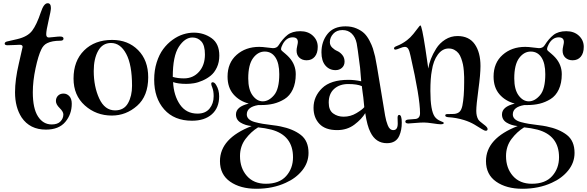

<svg xmlns="http://www.w3.org/2000/svg" viewBox="-20 -786 3632 1188"><path d="M22 -529Q30 -531 87 -544Q151 -559 179 -596Q207 -633 233 -711Q251 -766 275 -766Q295 -766 295 -736Q295 -720 280.5 -658.5Q266 -597 266 -574Q266 -554 282 -554Q289 -554 314 -557Q339 -560 352 -560Q373 -560 373 -547Q373 -534 353 -534Q302 -534 272 -519Q249 -508 236 -481Q217 -443 200 -363.5Q183 -284 183 -215Q183 -115 215 -65.5Q247 -16 300 -16Q336 -16 354 -34.5Q372 -53 372 -78Q372 -95 349 -117.5Q326 -140 326 -161Q326 -181 339 -194Q352 -207 373 -207Q394 -207 409 -191Q424 -175 424 -144Q424 -79 384 -31.5Q344 16 264 16Q165 16 114 -59Q73 -122 73 -215Q73 -293 96.5 -392.5Q120 -492 120 -496Q120 -509 102 -509Q97 -509 69.5 -507.5Q42 -506 27 -506Q9 -506 9 -516Q9 -525 22 -529Z M435 -300Q435 -409 500.5 -474Q566 -539 674 -539Q772 -539 834.5 -476Q897 -413 897 -308Q897 -192 828.5 -131.5Q760 -71 672 -71Q575 -71 505 -133.5Q435 -196 435 -300ZM667 -520Q614 -520 587 -471Q560 -422 560 -347Q560 -250 594 -176.5Q628 -103 692 -103Q747 -103 772 -147.5Q797 -192 797 -255Q797 -385 761 -452.5Q725 -520 667 -520Z M1318 -259Q1336 -229 1336 -190Q1336 -119 1291 -79Q1246 -39 1168 -39Q1058 -39 996 -109Q934 -179 934 -293Q934 -351 949.5 -400Q965 -449 990 -482.5Q1015 -516 1047.5 -539.5Q1080 -563 1113.5 -573.5Q1147 -584 1179 -584Q1241 -584 1289 -550Q1337 -516 1337 -442Q1337 -401 1322 -369Q1307 -337 1284.5 -318.5Q1262 -300 1233.5 -287.5Q1205 -275 1180.5 -271Q1156 -267 1133 -267Q1082 -267 1051 -278Q1055 -195 1093.5 -139Q1132 -83 1202 -83Q1251 -83 1276.5 -114Q1302 -145 1302 -191Q1302 -222 1294 -243Q1287 -260 1287 -267Q1287 -277 1296 -277Q1308 -277 1318 -259ZM1049 -310Q1080 -301 1118 -301Q1175 -301 1211.5 -342Q1248 -383 1248 -449Q1248 -505 1226 -529.5Q1204 -554 1171 -554Q1124 -554 1086.5 -496.5Q1049 -439 1049 -310Z M1838 -593Q1886 -593 1916 -565Q1946 -537 1946 -496Q1946 -457 1927.5 -435Q1909 -413 1877 -413Q1850 -413 1832.5 -429Q1815 -445 1815 -473Q1815 -484 1819 -501.5Q1823 -519 1823 -526Q1823 -555 1791 -555Q1753 -555 1730 -514Q1719 -494 1719 -481Q1719 -476 1726 -470Q1733 -464 1746 -453Q1759 -442 1769 -431Q1810 -386 1810 -327Q1810 -272 1791.5 -232.5Q1773 -193 1740.5 -173Q1708 -153 1673 -144.5Q1638 -136 1597 -136H1578Q1507 -124 1507 -78Q1507 -61 1520 -49Q1533 -37 1557.5 -30.5Q1582 -24 1605.5 -20Q1629 -16 1663 -12Q1697 -8 1715 -4Q1794 12 1841.5 49Q1889 86 1889 160Q1889 220 1850 268.5Q1811 317 1748 345Q1668 382 1566 382Q1467 382 1404 338Q1341 294 1341 211Q1341 70 1537 -6Q1497 -10 1468.5 -27.5Q1440 -45 1440 -78Q1440 -126 1519 -145Q1460 -161 1424 -203Q1388 -245 1388 -312Q1388 -397 1444 -446.5Q1500 -496 1584 -496Q1603 -496 1633 -492Q1663 -488 1669 -488Q1693 -488 1704 -506Q1729 -546 1758.5 -569.5Q1788 -593 1838 -593ZM1516 -301Q1516 -232 1543 -195.5Q1570 -159 1606 -159Q1643 -159 1675.5 -197Q1708 -235 1708 -327Q1708 -395 1684 -431Q1660 -467 1618 -467Q1576 -467 1546 -426.5Q1516 -386 1516 -301ZM1465 180Q1465 254 1507.5 302.5Q1550 351 1625 351Q1708 351 1750.5 303.5Q1793 256 1793 187Q1793 52 1659 16Q1619 6 1577 2Q1533 29 1499 74Q1465 119 1465 180Z M2056 -352Q2018 -352 1993.5 -380.5Q1969 -409 1969 -462Q1969 -529 2006.5 -576Q2044 -623 2118 -623Q2156 -623 2186 -610Q2216 -597 2234 -579.5Q2252 -562 2266.5 -534Q2281 -506 2287.5 -485.5Q2294 -465 2301 -436Q2308 -405 2334 -245Q2360 -85 2363 -70Q2367 -50 2370 -38.5Q2373 -27 2379 -11.5Q2385 4 2393.5 11.5Q2402 19 2414 19Q2441 19 2441 -22Q2441 -28 2440.5 -40.5Q2440 -53 2440 -57Q2440 -75 2450 -75Q2466 -75 2466 -27Q2466 19 2451 53Q2431 100 2374 100Q2305 100 2272 32Q2252 -6 2240 -86Q2218 -49 2173 -15Q2128 19 2066 19Q1993 19 1956.5 -19.5Q1920 -58 1920 -119Q1920 -189 1973 -240.5Q2026 -292 2136 -292Q2175 -292 2215 -283Q2211 -339 2208 -367Q2191 -501 2187 -518Q2179 -556 2156.5 -578Q2134 -600 2099 -600Q2063 -600 2042 -577Q2021 -554 2021 -525Q2021 -506 2035 -492Q2049 -478 2066.5 -470.5Q2084 -463 2098 -446Q2112 -429 2112 -405Q2112 -381 2096 -366.5Q2080 -352 2056 -352ZM2219 -253Q2190 -266 2135 -266Q2081 -266 2047.5 -236Q2014 -206 2014 -151Q2014 -104 2041.5 -84Q2069 -64 2106 -64Q2149 -64 2185.5 -86Q2222 -108 2234 -123L2228 -183Q2226 -196 2224 -212Q2222 -228 2220.5 -239Q2219 -250 2219 -253Z M2581 -629Q2590 -629 2612 -485L2630 -362Q2634 -390 2646 -421Q2658 -452 2679 -485.5Q2700 -519 2734.5 -541Q2769 -563 2811 -563Q2882 -563 2917.5 -512.5Q2953 -462 2953 -377Q2953 -326 2940 -231Q2927 -136 2927 -100Q2927 -68 2939 -47Q2947 -35 2972 -17Q2997 1 2997 12Q2997 23 2986 23Q2977 23 2961 12.5Q2945 2 2916 -15Q2887 -32 2852 -43Q2804 -58 2752 -61Q2735 -63 2735 -71Q2735 -80 2746 -80Q2773 -80 2790 -81Q2811 -83 2823 -94Q2835 -105 2841 -132Q2852 -187 2852 -277Q2852 -297 2852 -309.5Q2852 -322 2850 -346.5Q2848 -371 2844.5 -387.5Q2841 -404 2834 -424Q2827 -444 2817 -456.5Q2807 -469 2791.5 -477.5Q2776 -486 2756 -486Q2717 -486 2689 -448Q2661 -410 2652 -349Q2643 -304 2643 -223Q2643 -102 2670 -64Q2683 -46 2708 -36Q2726 -30 2726 -25Q2726 -17 2706 -17Q2694 -17 2658.5 -22.5Q2623 -28 2603 -28Q2583 -28 2548 -25Q2513 -22 2507 -22Q2488 -22 2488 -34Q2488 -43 2503 -46Q2536 -48 2552 -50Q2579 -54 2579 -86Q2579 -182 2520 -441Q2514 -470 2506.5 -483Q2499 -496 2485 -496Q2474 -496 2454 -487.5Q2434 -479 2427 -479Q2418 -479 2418 -487Q2418 -495 2434 -501Q2468 -514 2498 -537Q2519 -553 2538 -576.5Q2557 -600 2567.5 -614.5Q2578 -629 2581 -629Z M3484 -593Q3532 -593 3562 -565Q3592 -537 3592 -496Q3592 -457 3573.5 -435Q3555 -413 3523 -413Q3496 -413 3478.5 -429Q3461 -445 3461 -473Q3461 -484 3465 -501.5Q3469 -519 3469 -526Q3469 -555 3437 -555Q3399 -555 3376 -514Q3365 -494 3365 -481Q3365 -476 3372 -470Q3379 -464 3392 -453Q3405 -442 3415 -431Q3456 -386 3456 -327Q3456 -272 3437.5 -232.5Q3419 -193 3386.5 -173Q3354 -153 3319 -144.5Q3284 -136 3243 -136H3224Q3153 -124 3153 -78Q3153 -61 3166 -49Q3179 -37 3203.5 -30.5Q3228 -24 3251.5 -20Q3275 -16 3309 -12Q3343 -8 3361 -4Q3440 12 3487.5 49Q3535 86 3535 160Q3535 220 3496 268.5Q3457 317 3394 345Q3314 382 3212 382Q3113 382 3050 338Q2987 294 2987 211Q2987 70 3183 -6Q3143 -10 3114.5 -27.5Q3086 -45 3086 -78Q3086 -126 3165 -145Q3106 -161 3070 -203Q3034 -245 3034 -312Q3034 -397 3090 -446.5Q3146 -496 3230 -496Q3249 -496 3279 -492Q3309 -488 3315 -488Q3339 -488 3350 -506Q3375 -546 3404.5 -569.5Q3434 -593 3484 -593ZM3162 -301Q3162 -232 3189 -195.5Q3216 -159 3252 -159Q3289 -159 3321.5 -197Q3354 -235 3354 -327Q3354 -395 3330 -431Q3306 -467 3264 -467Q3222 -467 3192 -426.5Q3162 -386 3162 -301ZM3111 180Q3111 254 3153.5 302.5Q3196 351 3271 351Q3354 351 3396.5 303.5Q3439 256 3439 187Q3439 52 3305 16Q3265 6 3223 2Q3179 29 3145 74Q3111 119 3111 180Z"/></svg>

Font: Henny Penny
Style: Regular
Weight: 400
Designer: Olga Umpeleva
Foundry: Brownfox
Version: Version 1.001